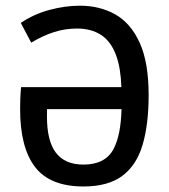

<svg xmlns="http://www.w3.org/2000/svg" viewBox="-20 -657 602 685"><path d="M277.8 8.3Q158.7 8.3 105.2 -61Q51.8 -130.4 51.8 -267.6Q51.8 -286.1 52.5 -305.9Q53.2 -325.7 55.2 -346.2H413.1Q410.6 -415 394.5 -459Q375.5 -510.3 340.1 -532.7Q304.7 -555.2 254.9 -555.2Q212.4 -555.2 172.6 -542.5Q132.8 -529.8 91.3 -504.9L54.2 -575.2Q100.1 -606.4 156.2 -621.6Q212.4 -636.7 265.1 -636.7Q335.9 -636.7 391.4 -605.5Q446.8 -574.2 478.5 -504.2Q510.3 -434.1 510.3 -317.9Q510.3 -212.4 488.5 -139.6Q466.8 -66.9 416 -29.3Q365.2 8.3 277.8 8.3ZM277.8 -69.8Q356.4 -69.8 385.7 -126.5Q411.1 -175.3 413.6 -267.6H147.9Q147.5 -253.9 147.5 -241.2Q147.5 -153.8 179.7 -111.8Q211.9 -69.8 277.8 -69.8Z"/></svg>

Font: Anaheim SemiBold
Style: Regular
Weight: 600
Version: Version 2.001